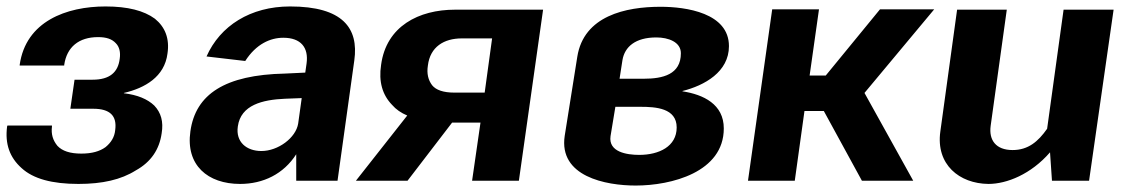

<svg xmlns="http://www.w3.org/2000/svg" viewBox="-29 -560 3498 595"><path d="M214 10C288 10 346 -3 392 -32C439 -58 465 -97 472 -147C478 -183 470 -211 449 -233C428 -253 397 -266 355 -271V-272C420 -287 481 -322 490 -394C497 -440 483 -476 451 -502C417 -527 367 -540 298 -540C177 -540 51 -494 32 -359V-357H170V-359C178 -414 215 -445 275 -445C301 -445 318 -439 330 -426C341 -415 345 -398 342 -378C337 -336 311 -313 258 -313H202L189 -223H260C312 -223 334 -201 328 -157C326 -135 315 -118 298 -104C280 -91 256 -84 223 -84C188 -84 164 -92 149 -108C135 -125 129 -144 132 -168V-171H-6L-7 -168C-14 -114 1 -72 38 -39C74 -6 132 10 214 10Z M715 10C787 10 850 -21 889 -82V0H1017L1069 -373C1083 -473 1033 -540 870 -540C747 -540 653 -480 611 -385L731 -371C765 -424 809 -443 849 -443C903 -443 928 -413 921 -363L917 -335L854 -332C668 -328 577 -268 561 -153C546 -48 615 10 715 10ZM781 -92C735 -92 701 -120 708 -168C717 -235 785 -251 854 -254L906 -256L895 -177C888 -133 833 -92 781 -92Z M1234 0 1372 -180H1460L1434 0H1579L1654 -530H1381C1269 -530 1168 -479 1152 -359C1144 -307 1156 -266 1186 -235C1198 -221 1214 -210 1233 -202L1074 0ZM1379 -273C1345 -273 1322 -281 1310 -296C1298 -312 1293 -332 1297 -357C1304 -415 1347 -441 1402 -441H1496L1473 -273Z M1941 15C2051 15 2214 -26 2214 -162C2214 -237 2151 -267 2086 -277V-278C2154 -295 2230 -337 2230 -417C2230 -520 2097 -539 2018 -539C1910 -539 1780 -511 1760 -384L1721 -139C1702 -13 1848 15 1941 15ZM1878 -229H1956C2003 -229 2068 -225 2068 -165C2068 -106 2013 -80 1952 -80C1913 -80 1856 -89 1863 -138ZM2005 -444C2042 -444 2081 -430 2081 -395C2081 -329 2025 -316 1966 -316H1891L1900 -374C1907 -415 1940 -444 2005 -444Z M2642 0H2801L2650 -272L2866 -531H2698L2530 -326H2480L2509 -531H2364L2289 0H2434L2464 -216H2524Z M3034 10C3091 10 3166 -20 3225 -88L3231 0H3346L3422 -530H3267L3216 -161C3188 -121 3157 -95 3109 -95C3057 -95 3035 -126 3041 -170L3091 -530H2937L2885 -152C2871 -50 2944 9 3034 10Z"/></svg>

Font: Cheyenne Sans
Style: Bold Italic
Weight: 700
Italic angle: -8.13011°
Designer: The Public Sans project authors (U.S. Web Design System), Libre Franklin designed by Pablo Impallari and Rodrigo Fuenzal
Foundry: The Cheyenne Sans Project Authors
Version: Version 2.007